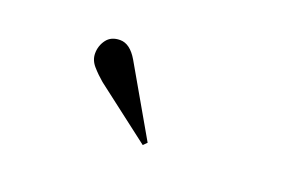

<svg xmlns="http://www.w3.org/2000/svg" viewBox="-43 -880 586 401"><g transform="rotate(20 250.0 -680.0)"><path d="M290 -585 166 -680Q153 -691 142 -703.5Q131 -716 131 -731Q131 -748 141 -761.5Q151 -775 171 -775Q193 -775 210 -746L298 -593Z"/></g></svg>

Font: Literata 72pt
Style: Regular
Weight: 400
Designer: Latin by Veronika Burian and Jose Scaglione. Greek by Irene Vlachou. Cyrillic by Vera Evstafieva.
Foundry: TypeTogether
Version: Version 3.002